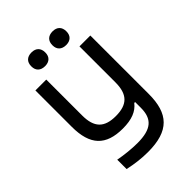

<svg xmlns="http://www.w3.org/2000/svg" viewBox="-250 -782 1100 1100"><g transform="rotate(-45 300.0 -232.0)"><path d="M522 -26V-500H434V-209C434 -112 393 -70 299 -70C206 -70 165 -112 165 -209V-500H77V-205C77 -57 140 9 277 9C350 9 397 -10 427 -49H434V-3C434 87 391 127 277 127C232 127 174 121 128 112V188C183 200 233 206 284 206C455 206 522 132 522 -26ZM158 -613C158 -580 178 -559 215 -559C251 -559 271 -580 271 -613V-615C271 -649 251 -670 215 -670C178 -670 158 -649 158 -615ZM329 -613C329 -580 349 -559 386 -559C422 -559 442 -580 442 -613V-615C442 -649 422 -670 386 -670C349 -670 329 -649 329 -615Z"/></g></svg>

Font: LT Wave Mono
Style: Regular
Weight: 400
Designer: Daniel Lyons
Version: Version 2.5 (Glyphs App)